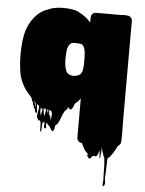

<svg xmlns="http://www.w3.org/2000/svg" viewBox="-62 -580 784 1041"><g transform="rotate(5 330.5 -59.0)"><path d="M616 163Q616 167 614 173Q613 177 609 181Q608 182 607 183Q606 184 604 186Q603 187 601 188Q599 189 597 194Q596 198 593 202L583 220Q580 225 576.5 230.5Q573 236 569 241Q566 245 563 249Q560 253 556 256Q555 257 554 257L549 262Q548 284 547.5 312.5Q547 341 545 364Q545 376 547.5 390Q550 404 541 412Q536 416 535.5 408.5Q535 401 536.5 389.5Q538 378 537 372Q536 349 536 333.5Q536 318 535.5 301.5Q535 285 532 260L531 259Q531 258 530.5 257.5Q530 257 530 256Q529 254 528 251.5Q527 249 526 248Q525 244 524 240.5Q523 237 521 233L518 223Q517 218 516 214Q515 210 514 205Q513 218 512.5 232Q512 246 510 260Q510 261 508.5 263Q507 265 506 264Q505 253 505 241.5Q505 230 503 220Q502 224 501.5 227.5Q501 231 499 235Q498 239 496 243.5Q494 248 491 251Q487 255 485 255Q484 255 482 255.5Q480 256 479 255Q475 254 475.5 253Q476 252 471 254Q467 256 464.5 259.5Q462 263 459 266Q458 267 455.5 269Q453 271 451 271Q448 270 446.5 267Q445 264 443 262Q435 251 436 250Q437 249 440.5 251.5Q444 254 444.5 253Q445 252 436 240Q435 240 435 239.5Q435 239 434 239L430 235Q429 232 426 231Q426 231 422 225Q420 221 417.5 217Q415 213 413 209Q412 207 411 205Q410 203 409 200Q408 197 406.5 194.5Q405 192 404 190L395 189Q391 187 387 184Q377 176 377 163V-50Q376 -49 375 -47Q374 -45 372 -43Q370 -40 366 -36Q364 -33 361 -30.5Q358 -28 355 -26L348 -20Q344 -13 341.5 -5Q339 3 334 9Q327 20 316 7Q314 2 312 2Q312 2 311.5 3Q311 4 311 6Q310 7 310 10Q310 13 308 15Q307 17 305 17.5Q303 18 301 20L296 26Q294 30 293 31Q286 44 281 58.5Q276 73 269 87Q266 95 260 101Q257 104 253 106Q249 118 249.5 122Q250 126 245 136Q244 137 243.5 138Q243 139 241 140Q239 140 237 138Q233 135 230 130.5Q227 126 225 122Q223 120 223 118Q220 117 219 111Q216 112 212 108Q210 105 208 101Q207 100 206.5 100Q206 100 205 99Q202 96 202 96Q201 105 203 117Q205 129 197 128Q190 126 192 113Q194 100 189 89V92Q187 96 186 97Q185 98 182 98Q180 110 180 122.5Q180 135 178 147Q178 148 176 147.5Q174 147 173 146Q172 133 172 120Q172 107 170 94Q167 91 167 86Q166 88 162 88Q160 90 159 90Q158 89 157.5 86.5Q157 84 155 82Q153 80 153 79Q153 79 151 76Q148 68 149 60Q150 52 152 44Q153 36 154.5 28Q156 20 155 13Q155 11 154 9Q153 7 148 4Q147 4 146.5 2.5Q146 1 144 1V13Q145 20 146 29Q147 38 147 43Q147 47 145 49Q140 50 136 41Q133 34 134.5 24Q136 14 137 4V-4Q137 -8 134 -8Q132 -1 134 9V17Q134 16 134.5 20Q135 24 133 26Q133 28 130 25Q126 21 126 13Q126 8 127 3Q128 -2 128 -6V-12Q127 -13 127 -14Q126 -14 126 -10V-1Q126 0 126.5 2Q127 4 126 6Q126 11 124 9Q123 8 122.5 7Q122 6 121 5Q120 1 120.5 -3.5Q121 -8 121 -12V-20Q120 -20 120 -20.5Q120 -21 120 -21Q120 -20 120 -16Q120 -12 118 -10Q118 -9 117.5 -9Q117 -9 117 -9Q115 -8 115 -14Q114 -19 112.5 -24.5Q111 -30 106 -36Q105 -38 101 -42Q96 -47 91 -52.5Q86 -58 81 -65Q79 -67 75 -73Q72 -78 69 -82.5Q66 -87 64 -91Q60 -98 57 -104.5Q54 -111 51 -118Q47 -127 43.5 -139Q40 -151 38 -165Q36 -176 35 -186.5Q34 -197 33 -209Q32 -211 32 -214Q32 -217 32 -219Q31 -225 31 -242V-258Q31 -268 31 -277.5Q31 -287 32 -299Q35 -373 58.5 -421.5Q82 -470 119 -496Q120 -496 120 -496.5Q120 -497 121 -497Q132 -505 142 -509Q147 -511 151.5 -513Q156 -515 160 -516Q164 -518 165 -518Q175 -523 190 -526Q213 -531 236.5 -531Q260 -531 276 -529Q293 -527 306.5 -523.5Q320 -520 328 -514Q330 -512 332 -512Q348 -504 362 -493L374 -483L379 -478Q388 -469 387 -469Q386 -469 392 -467V-493Q392 -500 396 -508Q398 -510 399 -511.5Q400 -513 402 -514Q408 -520 419 -520H553Q561 -520 570 -521Q579 -522 587 -520H592Q599 -519 603 -516Q607 -513 611 -509Q613 -507 613 -505Q616 -501 616 -495Q617 -488 616.5 -480Q616 -472 616 -465V35Q616 54 616.5 88Q617 122 617 147Q617 153 616 155ZM377 -219Q377 -224 377.5 -228Q378 -232 378 -236V-253Q378 -262 378 -271Q378 -280 377 -289Q377 -294 376.5 -299.5Q376 -305 375 -309Q375 -312 373 -318Q368 -337 355 -344Q349 -346 342.5 -346Q336 -346 330 -347H313Q302 -347 296 -341Q289 -336 285 -327Q281 -318 279 -309Q279 -307 278.5 -304.5Q278 -302 278 -300Q277 -297 277 -294Q277 -291 277 -288Q277 -285 276.5 -282Q276 -279 276 -276Q275 -264 275.5 -251Q276 -238 277 -227L280 -210Q282 -201 285.5 -192.5Q289 -184 296 -178Q301 -174 307.5 -172Q314 -170 321 -169H328Q329 -169 332.5 -169.5Q336 -170 339 -170Q347 -172 352 -174Q354 -175 356 -176Q358 -177 359 -178Q368 -184 373 -198Q375 -205 375.5 -210Q376 -215 377 -219ZM168 61Q169 56 170 52Q171 48 172 44Q175 33 175 28Q175 23 173 19H170Q167 31 167 35Q166 33 165.5 27.5Q165 22 163 15V24Q163 27 163 30Q163 33 164 36L168 64ZM190 54 193 40Q193 39 193.5 33.5Q194 28 194 23Q194 23 193 22.5Q192 22 190 22H186Q185 22 184.5 21.5Q184 21 182 21V33Q182 36 182.5 39Q183 42 184 46Q185 50 186 54Q187 58 188 63Q188 60 190 54ZM201 24V29Q201 32 201.5 34.5Q202 37 202 40Q202 39 202.5 41.5Q203 44 203 46Q206 34 205 25Q204 24 201 24ZM228 44Q226 35 223 32Q220 29 217 28Q217 28 215 32Q215 30 213 28Q213 28 213 28Q213 28 212 27Q212 27 210 26Q208 28 210 34Q210 35 210.5 36.5Q211 38 211 40Q212 43 212 46Q212 49 213 52Q214 54 214 56Q214 58 215 60Q216 57 216.5 54Q217 51 217 48Q219 53 220 59Q221 65 222 72Q223 74 223 76Q223 78 224 80Q226 73 227 66.5Q228 60 228 53ZM215 32Q218 37 217 48Q216 44 215 40Q214 36 215 32Z"/></g></svg>

Font: Rubik Wet Paint
Style: Regular
Weight: 400
Designer: Hubert and Fischer, NaN
Foundry: Hubert and Fischer, NaN
Version: Version 2.200